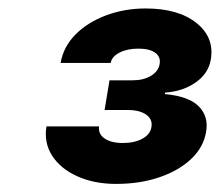

<svg xmlns="http://www.w3.org/2000/svg" viewBox="-20 -864 524 458"><path d="M256.8 -425.3Q204.6 -425.3 164.6 -443.4Q124.5 -461.4 104.5 -492.4Q84.5 -523.4 90.8 -562.5H216.3Q213.9 -544.4 229.5 -533.7Q245.1 -522.9 272.9 -522.9Q301.3 -522.9 320.1 -533.4Q338.9 -543.9 341.3 -561.5Q344.2 -579.6 328.6 -590.6Q313 -601.6 284.2 -601.6H229.5L241.2 -672.4H295.9Q322.3 -672.4 340.1 -683.1Q357.9 -693.8 360.8 -711.4Q363.8 -728.5 350.1 -738.3Q336.4 -748 310.1 -748Q283.7 -748 265.1 -738.5Q246.6 -729 244.1 -713.9H124.5Q131.3 -752.4 159.9 -781.5Q188.5 -810.5 232.4 -827.1Q276.4 -843.8 327.6 -843.8Q405.3 -843.8 448.5 -809.3Q491.7 -774.9 482.9 -722.2Q477.5 -689 447 -667.5Q416.5 -646 373.5 -643.1V-639.6Q430.7 -634.3 454.3 -610.1Q478 -585.9 471.7 -549.8Q465.8 -513.2 436.3 -485.1Q406.7 -457 360.4 -441.2Q314 -425.3 256.8 -425.3Z"/></svg>

Font: Inter 18pt ExtraBold
Style: Italic
Weight: 800
Italic angle: -9.3988°
Designer: Rasmus Andersson
Foundry: rsms
Version: Version 4.001;git-66647c0bb